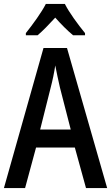

<svg xmlns="http://www.w3.org/2000/svg" viewBox="-20 -960 567 980"><path d="M311 -940H214C193 -898 147 -835 112 -791V-780H172C198 -802 230 -835 262 -870C293 -835 324 -804 353 -780H414V-791C378 -835 333 -896 311 -940ZM419 0H527L322 -715H202L0 0H108L164 -207H362ZM286 -513 341 -299H185L239 -514C248 -548 257 -591 262 -626C268 -594 278 -548 286 -513Z"/></svg>

Font: Noto Sans Arabic Cond Med
Style: Regular
Weight: 500
Width: 3
Designer: Monotype Design Team, Nadine Chahine, Nizar Qandah and Khaled Hosny
Foundry: Monotype Imaging Inc.
Version: Version 2.012